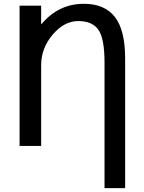

<svg xmlns="http://www.w3.org/2000/svg" viewBox="-20 -760 749 1000"><path d="M82 0V-730.5H194.3V-634.8H196.3Q285.2 -740.2 417 -740.2Q524.4 -740.2 578.1 -671.9Q631.8 -603.5 631.8 -455.1V219.7H524.4V-434.6Q524.4 -558.6 492.7 -604.5Q460.9 -650.4 387.7 -650.4Q314.5 -650.4 254.4 -579.6Q194.3 -508.8 194.3 -419.9V0Z"/></svg>

Font: GenEi M Gothic v2 Medium
Style: Regular
Weight: 500
Version: Version 2.0